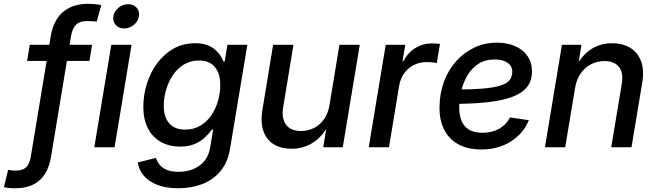

<svg xmlns="http://www.w3.org/2000/svg" viewBox="-102 -770 3434 1004"><path d="M379.4 -535.6 365.7 -451.2H39.6L53.7 -535.6ZM-21 214.4Q-32.2 214.4 -42 213.9Q-51.8 213.4 -61.3 212.2Q-70.8 210.9 -81.5 209L-59.6 118.2Q-50.8 120.1 -39.1 121.1Q-27.3 122.1 -18.6 122.1Q16.1 122.1 34.4 105Q52.7 87.9 59.1 48.8L163.6 -582.5Q172.9 -636.7 198 -674.1Q223.1 -711.4 263.4 -730.7Q303.7 -750 356.9 -750Q376 -750 393.3 -748.3Q410.6 -746.6 427.7 -743.7L403.8 -657.2Q394.5 -658.7 379.4 -659.2Q364.3 -659.7 350.1 -659.7Q314.9 -659.7 295.7 -640.9Q276.4 -622.1 269.5 -581.5L165 48.8Q156.2 103 132.8 139.9Q109.4 176.8 70.8 195.6Q32.2 214.4 -21 214.4Z M391.1 0 480 -535.6H585.9L497.1 0ZM546.9 -621.1Q519.5 -621.1 503.2 -639.6Q486.8 -658.2 490.7 -684.6Q495.1 -711.4 517.8 -729.7Q540.5 -748 568.4 -748Q596.2 -748 612.5 -729.7Q628.9 -711.4 624.5 -684.6Q620.1 -658.2 597.4 -639.6Q574.7 -621.1 546.9 -621.1Z M830.1 214.4Q765.6 214.4 720.2 196.5Q674.8 178.7 649.4 148.2Q624 117.7 618.2 79.6L713.4 55.7Q719.2 73.7 731.9 90.3Q744.6 106.9 768.8 117.7Q793 128.4 832 128.4Q896.5 128.4 941.7 95.7Q986.8 63 997.1 0.5L1012.7 -93.3L1005.9 -91.8Q989.7 -69.8 967.5 -49.6Q945.3 -29.3 914.3 -16.4Q883.3 -3.4 840.3 -3.4Q782.7 -3.4 739.3 -27.8Q695.8 -52.2 671.6 -98.9Q647.5 -145.5 647.5 -210.9Q647.5 -272.9 666 -332Q684.6 -391.1 719.7 -439Q754.9 -486.8 804.9 -515.4Q855 -543.9 918 -543.9Q953.1 -543.9 978.3 -535.2Q1003.4 -526.4 1020.8 -512Q1038.1 -497.6 1049.3 -480.7Q1060.5 -463.9 1066.9 -448.2L1072.8 -449.2L1087.4 -535.6H1191.4L1101.1 6.8Q1088.9 80.1 1050 126Q1011.2 171.9 954.1 193.1Q897 214.4 830.1 214.4ZM866.2 -92.3Q911.6 -92.3 945.8 -112.8Q980 -133.3 1003.2 -167.5Q1026.4 -201.7 1038.1 -242.9Q1049.8 -284.2 1049.8 -326.7Q1049.8 -385.3 1021.7 -419.4Q993.7 -453.6 938.5 -453.6Q894 -453.6 859.9 -432.9Q825.7 -412.1 802.2 -377.4Q778.8 -342.8 766.6 -300.5Q754.4 -258.3 754.4 -215.8Q754.4 -157.7 783 -125Q811.5 -92.3 866.2 -92.3Z M1422.9 7.8Q1368.2 7.8 1330.1 -15.1Q1292 -38.1 1275.6 -84Q1259.3 -129.9 1270.5 -197.3L1326.2 -535.6H1432.6L1378.9 -210.4Q1369.1 -150.9 1393.8 -117.9Q1418.5 -85 1472.2 -85Q1507.8 -85 1539.1 -100.3Q1570.3 -115.7 1592 -146Q1613.8 -176.3 1621.1 -221.2L1672.9 -535.6H1779.3L1690.4 0H1588.4L1609.4 -131.8H1624.5Q1588.4 -59.6 1537.4 -25.9Q1486.3 7.8 1422.9 7.8Z M1826.2 0 1915 -535.6H2017.1L2002.9 -449.7H2007.3Q2029.3 -493.2 2068.8 -518.1Q2108.4 -543 2156.2 -543Q2167.5 -543 2179.2 -542.2Q2190.9 -541.5 2198.7 -540.5L2182.1 -439.9Q2175.3 -441.9 2159.7 -443.6Q2144 -445.3 2127.4 -445.3Q2093.3 -445.3 2063 -430.4Q2032.7 -415.5 2012.5 -388.2Q1992.2 -360.8 1985.4 -322.8L1932.1 0Z M2414.6 11.7Q2346.7 11.7 2297.6 -13.9Q2248.5 -39.6 2221.9 -89.6Q2195.3 -139.6 2196.3 -211.9Q2197.3 -282.7 2220 -343.8Q2242.7 -404.8 2283.4 -450.2Q2324.2 -495.6 2378.4 -521.2Q2432.6 -546.9 2496.1 -546.9Q2550.3 -546.9 2591.8 -528.8Q2633.3 -510.7 2656.5 -476.8Q2679.7 -442.9 2679.7 -396Q2679.7 -347.7 2653.8 -314.9Q2627.9 -282.2 2575.4 -262.9Q2522.9 -243.7 2443.4 -235.1Q2363.8 -226.6 2256.8 -226.6L2269.5 -301.8Q2360.4 -301.8 2419.9 -306.6Q2479.5 -311.5 2513.9 -322.3Q2548.3 -333 2562.5 -350.8Q2576.7 -368.7 2576.7 -394.5Q2576.7 -424.3 2552.2 -441.7Q2527.8 -459 2485.4 -459Q2433.6 -459 2398.2 -435.3Q2362.8 -411.6 2341.1 -373.8Q2319.3 -335.9 2309.3 -292.7Q2299.3 -249.5 2299.3 -210Q2298.8 -172.9 2309.8 -142.3Q2320.8 -111.8 2347.7 -93.8Q2374.5 -75.7 2421.4 -75.7Q2471.7 -75.7 2509.3 -97.4Q2546.9 -119.1 2564.5 -155.8L2663.6 -141.6Q2635.3 -72.3 2569.3 -30.3Q2503.4 11.7 2414.6 11.7Z M2905.3 -311 2853.5 0H2747.6L2836.4 -535.6H2938.5L2917.5 -403.8L2901.9 -407.2Q2937.5 -478.5 2986.6 -511.2Q3035.6 -543.9 3098.1 -543.9Q3154.3 -543.9 3193.8 -519.8Q3233.4 -495.6 3250.5 -449Q3267.6 -402.3 3255.9 -335L3200.2 0H3094.2L3148.9 -328.6Q3159.2 -389.2 3134.8 -419.9Q3110.4 -450.7 3059.1 -450.7Q3022 -450.7 2989.7 -434.6Q2957.5 -418.5 2935.3 -387.2Q2913.1 -356 2905.3 -311Z"/></svg>

Font: Inter 20pt Medium
Style: Italic
Weight: 500
Italic angle: -9.3988°
Version: Version 4.001;git-66647c0bb